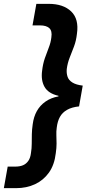

<svg xmlns="http://www.w3.org/2000/svg" viewBox="-65 -816 477 998"><path d="M188 -796Q264 -796 305 -756.5Q346 -717 335 -641Q331 -604 319.5 -574Q308 -544 297 -516Q286 -488 282 -457Q280 -436 286 -417.5Q292 -399 311.5 -387Q331 -375 365 -371L346 -263Q308 -259 283.5 -245Q259 -231 246.5 -208.5Q234 -186 230 -153Q227 -133 228 -113Q229 -93 229 -70Q229 -47 225 -20Q218 41 189.5 81Q161 121 117 141.5Q73 162 19 162H-45L-25 50H14Q38 50 54.5 43Q71 36 82 20.5Q93 5 96 -21Q100 -45 100 -69Q100 -93 100.5 -118Q101 -143 105 -170Q110 -209 126.5 -238.5Q143 -268 171.5 -288Q200 -308 239 -315V-318Q186 -330 166.5 -364.5Q147 -399 154 -449Q158 -484 168 -513Q178 -542 188.5 -568.5Q199 -595 202 -622Q207 -655 191.5 -669.5Q176 -684 143 -684H104L124 -796Z"/></svg>

Font: DM Sans 36pt
Style: Bold Italic
Weight: 700
Italic angle: -10°
Designer: Colophon Foundry, Jonny Pinhorn
Foundry: Colophon Foundry
Version: Version 4.004;gftools[0.9.30]